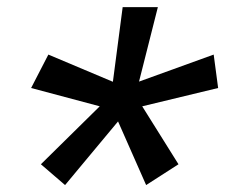

<svg xmlns="http://www.w3.org/2000/svg" viewBox="-20 -609 660 540"><path d="M67.5 -361.5 260.5 -310 95 -147 163 -88.5 312 -267.5 391 -88.5 482 -147 380 -310 593.5 -361.5 581 -455.5 371 -379.5 424 -589H325L297.5 -379L116 -455.5Z"/></svg>

Font: Monaspace Argon
Style: Italic
Weight: 400
Italic angle: -11°
Designer: Riley Cran & the Lettermatic Team
Foundry: Lettermatic
Version: Version 1.101 (Monaspace Argon)